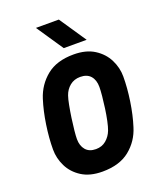

<svg xmlns="http://www.w3.org/2000/svg" viewBox="-170 -1043 959 1158"><g transform="rotate(-20 310.0 -464.0)"><path d="M285 12Q205 12 152.5 -21.5Q100 -55 74.5 -107Q49 -159 49 -215Q49 -288 61.5 -371.5Q74 -455 96 -524Q122 -606 187 -659Q252 -712 361 -712Q441 -712 493.5 -678.5Q546 -645 572 -593Q598 -541 598 -485Q598 -412 585.5 -328.5Q573 -245 551 -176Q526 -94 460.5 -41Q395 12 285 12ZM294 -129Q333 -129 360 -152Q387 -175 400 -209Q408 -230 415.5 -265.5Q423 -301 428.5 -340.5Q434 -380 437.5 -416.5Q441 -453 441 -475Q441 -519 418.5 -545Q396 -571 352 -571Q313 -571 285.5 -548.5Q258 -526 246 -491Q239 -471 232 -434.5Q225 -398 219 -356.5Q213 -315 209.5 -279.5Q206 -244 206 -225Q206 -182 228.5 -155.5Q251 -129 294 -129ZM319 -768 203 -940H350L466 -768Z"/></g></svg>

Font: Finlandica
Style: Bold Italic
Weight: 700
Italic angle: -8°
Designer: Niklas Ekholm, Juho Hiilivirta, Jaakko Suomalainen
Foundry: Helsinki Type Studio
Version: Version 1.064; ttfautohint (v1.8.4.7-5d5b)